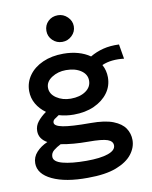

<svg xmlns="http://www.w3.org/2000/svg" viewBox="-93 -748 786 994"><g transform="rotate(-10 300.0 -251.0)"><path d="M273 -158Q231 -158 195 -169Q181 -160 171.5 -153Q162 -146 162 -135Q162 -117 205.5 -108.5Q249 -100 350 -100Q426 -100 469 -83Q512 -66 530.5 -38Q549 -10 549 24Q549 63 522 98Q495 133 438 155Q381 177 288 177Q171 178 101.5 145Q32 112 32 56Q32 23 55 -2Q78 -27 113 -42Q93 -53 82 -69Q71 -85 71 -107Q71 -134 88.5 -156Q106 -178 133 -197Q102 -219 84 -250Q66 -281 66 -318Q66 -363 92 -399.5Q118 -436 165 -457Q212 -478 273 -478Q315 -478 350.5 -468Q386 -458 413 -439Q445 -458 482.5 -467.5Q520 -477 566 -475L579 -398Q547 -402 517.5 -399Q488 -396 463 -385Q480 -354 480 -318Q480 -272 453.5 -236Q427 -200 380.5 -179Q334 -158 273 -158ZM272 -242Q320 -242 350.5 -263Q381 -284 381 -318Q381 -351 350.5 -371.5Q320 -392 272 -392Q230 -392 197.5 -371Q165 -350 165 -318Q165 -285 197 -263.5Q229 -242 272 -242ZM125 38Q125 64 171.5 76.5Q218 89 296 89Q369 89 409.5 75Q450 61 450 35Q450 13 423 3Q396 -7 321 -7Q282 -7 246 -10Q210 -13 179 -19Q157 -8 141 5Q125 18 125 38ZM280 -539Q250 -539 229 -559.5Q208 -580 208 -609Q208 -639 228.5 -659Q249 -679 280 -679Q309 -679 330.5 -658Q352 -637 352 -609Q352 -580 330.5 -559.5Q309 -539 280 -539Z"/></g></svg>

Font: Inconsolata Expanded Bold
Style: Regular
Weight: 700
Width: 7
Monospace: yes
Designer: Raph Levien, Cyreal, Brenton Simpson
Foundry: Raph Levien, Cyreal, Google
Version: Version 3.001; ttfautohint (v1.8.2.53-6de2)